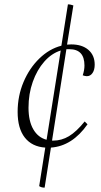

<svg xmlns="http://www.w3.org/2000/svg" viewBox="-20 -761 465 882"><path d="M185 101Q170 101 160 94L188 -83Q127 -87 94 -129Q61 -171 61 -247Q61 -320 88 -384Q115 -448 161 -492.5Q207 -537 262 -551L292 -741Q298 -741 305 -739.5Q312 -738 317 -736L288 -556Q298 -557 307 -557Q357 -557 386 -532Q415 -507 415 -464Q415 -440 405 -425.5Q395 -411 379 -411Q371 -411 360 -415Q368 -439 368 -460Q368 -535 299 -535Q292 -535 285 -535L219 -115H224Q263 -115 297 -135.5Q331 -156 369 -203L382 -190Q312 -90 214 -83ZM111 -266Q111 -205 133 -167Q155 -129 194 -119L259 -529Q217 -516 183.5 -478Q150 -440 130.5 -385Q111 -330 111 -266Z"/></svg>

Font: Petrona ExtraLight
Style: Italic
Weight: 200
Italic angle: -9°
Designer: Ringo R. Seeber
Foundry: Ringo R. Seeber
Version: Version 2.001; ttfautohint (v1.8.3)